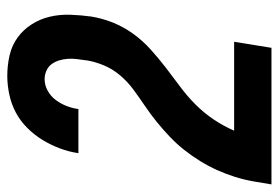

<svg xmlns="http://www.w3.org/2000/svg" viewBox="-142 -642 783 540"><g transform="rotate(-90 250.0 -371.5)"><path d="M2 0V-1Q6 -26 10.5 -51.5Q15 -77 23 -102.5Q31 -128 42 -152.5Q53 -177 67.5 -200.5Q82 -224 99 -245.5Q116 -267 136 -286Q156 -305 177.5 -322.5Q199 -340 222 -355.5Q245 -371 267.5 -387.5Q290 -404 308 -425Q326 -446 336.5 -471Q347 -496 351 -521V-523Q353 -536 354.5 -548.5Q356 -561 355 -573.5Q354 -586 350.5 -597.5Q347 -609 340 -618.5Q333 -628 321.5 -633Q310 -638 298 -638Q281 -638 265.5 -629.5Q250 -621 239.5 -607Q229 -593 222.5 -576.5Q216 -560 214 -544V-543H90V-545Q94 -571 103.5 -596Q113 -621 127 -644Q141 -667 161 -687Q181 -707 205 -719.5Q229 -732 255.5 -737.5Q282 -743 307 -743Q337 -743 365 -736.5Q393 -730 415 -714Q437 -698 452 -674.5Q467 -651 473.5 -623.5Q480 -596 479 -566Q478 -536 474 -507Q469 -476 457 -446Q445 -416 425.5 -389Q406 -362 381 -339.5Q356 -317 330 -297Q304 -277 277 -257Q250 -237 226.5 -213.5Q203 -190 184.5 -162.5Q166 -135 153 -105H403L386 0Z"/></g></svg>

Font: Iosevka Extrabold
Style: Italic
Weight: 800
Italic angle: -9°
Monospace: yes
Designer: Belleve Invis
Foundry: Belleve Invis
Version: Version 32.5.0; ttfautohint (v1.8.4)